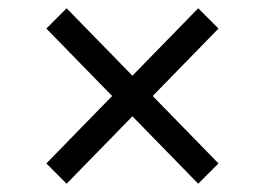

<svg xmlns="http://www.w3.org/2000/svg" viewBox="-20 -537 640 464"><path d="M141 -93 92 -142 251 -305 92 -468 141 -517 300 -354 459 -517 508 -468 349 -305 508 -142 459 -93 300 -256Z"/></svg>

Font: Anuphan
Style: Regular
Weight: 400
Designer: Mike Abbink, Paul van der Laan, Pieter van Rosmalen, Mint Tantisuwanna
Foundry: Bold Monday; Cadson Demak
Version: Version 3.002;hotconv 1.0.109;makeotfexe 2.5.65596